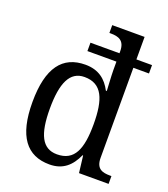

<svg xmlns="http://www.w3.org/2000/svg" viewBox="-140 -860 850 970"><g transform="rotate(20 285.0 -375.0)"><path d="M238 10C310 10 352 -29 380 -91H383L394 0H553V-42H545C504 -42 470 -51 470 -110V-594H554V-639H470V-760H296V-718H304C344 -718 379 -708 379 -650V-639H223V-594H379V-548C379 -520 384 -441 384 -438H379C352 -490 310 -526 238 -526C116 -526 50 -443 50 -257C50 -73 116 10 238 10ZM256 -51C176 -51 144 -119 144 -256C144 -393 176 -466 255 -466C350 -466 379 -390 379 -257C379 -124 350 -51 256 -51Z"/></g></svg>

Font: Noto Serif Devanagari SemiCondensed
Style: Regular
Weight: 400
Width: 4
Designer: Universal Thirst, Indian Type Foundry and the Monotype Design Team
Foundry: Monotype Imaging Inc.
Version: Version 2.004